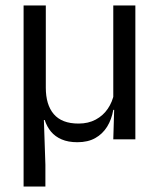

<svg xmlns="http://www.w3.org/2000/svg" viewBox="-20 -508 580 700"><path d="M473.5 -488V0H393L396.5 -117L393 -122V-488ZM147 -188Q147 -157.5 154.2 -133.2Q161.5 -109 176 -92Q190.5 -75 213 -66.2Q235.5 -57.5 266.5 -57.5Q302 -57.5 329 -72Q356 -86.5 373 -111.5Q390 -136.5 396 -167.5L410.5 -107.5H393Q387 -72.5 370.5 -46Q354 -19.5 327.2 -4.5Q300.5 10.5 262 10.5Q228.5 10.5 204.8 0.2Q181 -10 166 -28Q151 -46 143 -70.5H140L145.5 92.5V172H66V-488H147Z"/></svg>

Font: Anek Gujarati Medium
Style: Regular
Weight: 400
Version: Version 1.003